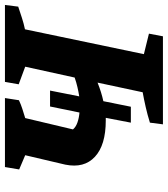

<svg xmlns="http://www.w3.org/2000/svg" viewBox="30 -726 695 796"><g transform="rotate(-90 378.0 -327.5)"><path d="M261 0 268 -54Q300 -64 333 -71.5Q366 -79 394 -84L434 -271Q394 -255 357 -247L334 -133H268L288 -237Q283 -237 277 -237Q175 -237 126.5 -282Q78 -327 94 -405L133 -571L74 -596L84 -655H370L361 -597Q344 -589 325.5 -583Q307 -577 287 -571L240 -373Q250 -361 268.5 -354.5Q287 -348 310 -346L335 -468H401L377 -347Q396 -350 415.5 -354.5Q435 -359 455 -366L500 -571L427 -598L437 -655H756L749 -600Q725 -592 702 -584.5Q679 -577 655 -572L552 -79L637 -58L626 0Z"/></g></svg>

Font: Piazzolla SC
Style: Bold Italic
Weight: 700
Italic angle: -11.3°
Designer: Juan Pablo del Peral
Foundry: Huerta Tipografica
Version: Version 1.330